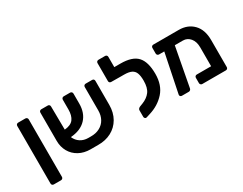

<svg xmlns="http://www.w3.org/2000/svg" viewBox="-89 -1228 2365 1870"><g transform="rotate(-30 1093.0 -293.0)"><path d="M69 100V-547Q69 -558 76 -564.5Q83 -571 93 -571H173Q184 -571 191 -564Q198 -557 198 -547V100Q198 110 191 117Q184 124 173 124H93Q83 124 76 117.5Q69 111 69 100Z M948 -547V-277Q948 -191 910.5 -126Q873 -61 807.5 -26.5Q742 8 659 7H574Q502 7 446 -23.5Q390 -54 359.5 -108Q329 -162 329 -229V-547Q329 -558 336 -564.5Q343 -571 353 -571H425Q436 -571 442.5 -564.5Q449 -558 449 -547L452 -285Q523 -291 552 -330Q581 -369 581 -437V-546Q581 -557 588 -564Q595 -571 605 -571H677Q687 -571 694 -564Q701 -557 701 -546V-434Q701 -329 641 -265Q581 -201 467 -192Q486 -148 523.5 -124Q561 -100 610 -100H638Q695 -99 738.5 -122Q782 -145 805 -187Q828 -229 828 -283V-547Q828 -558 835 -564.5Q842 -571 852 -571H924Q935 -571 941.5 -564.5Q948 -558 948 -547Z M1488 -315Q1488 -188 1419 -111Q1350 -34 1243 -2L1202 11Q1192 14 1184 7Q1176 0 1176 -11V-84Q1176 -93 1182 -100.5Q1188 -108 1199 -113L1235 -127Q1293 -150 1324.5 -192Q1356 -234 1356 -314Q1356 -369 1343.5 -400.5Q1331 -432 1301.5 -446Q1272 -460 1219 -460H1192H1189L1076 -461Q1065 -461 1058.5 -467.5Q1052 -474 1052 -484V-686Q1052 -697 1059 -703.5Q1066 -710 1076 -710H1150Q1161 -710 1167.5 -703.5Q1174 -697 1174 -686V-571H1243Q1376 -571 1432 -510Q1488 -449 1488 -315Z M2123 -327V-24Q2123 -14 2116.5 -7Q2110 0 2099 0H1834Q1824 0 1817 -7Q1810 -14 1810 -24V-83Q1810 -94 1817 -100.5Q1824 -107 1834 -107H1995V-320Q1995 -384 1963 -422.5Q1931 -461 1882 -461H1791L1709 -25Q1708 -15 1700.5 -7.5Q1693 0 1683 0H1605Q1594 0 1587.5 -7.5Q1581 -15 1583 -25L1672 -460H1613Q1603 -460 1596 -467Q1589 -474 1589 -484V-547Q1589 -558 1596 -564.5Q1603 -571 1613 -571H1899Q1999 -571 2061 -507.5Q2123 -444 2123 -327Z"/></g></svg>

Font: Hezaedrus Medium
Style: Regular
Weight: 500
Designer: Hubert & Fischer
Foundry: Hubert & Fischer
Version: Version 1.10;September 3, 2019;FontCreator 11.5.0.2425 64-bi